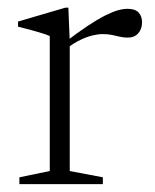

<svg xmlns="http://www.w3.org/2000/svg" viewBox="-20 -470 396 490"><path d="M305.5 -447.5Q325 -447.5 333.8 -438Q342.5 -428.5 342.5 -413Q342.5 -396 332.8 -385Q323 -374 306 -374Q296 -374 286.2 -376.2Q276.5 -378.5 266 -380.8Q255.5 -383 242 -383Q230 -383 215.8 -379.5Q201.5 -376 185.2 -368.2Q169 -360.5 151 -347L141.5 -359Q177.5 -386.5 203.5 -403.8Q229.5 -421 248.5 -430.5Q267.5 -440 281 -443.8Q294.5 -447.5 305.5 -447.5ZM158 -364V-33.5L242.5 -17.5V0H29.5V-17.5L107 -33.5V-378Q100.5 -381 88.5 -384.8Q76.5 -388.5 60.5 -393Q44.5 -397.5 26 -402V-415L147 -450.5H154.5Z"/></svg>

Font: Newsreader 16pt 16pt Light
Style: Regular
Weight: 300
Version: Version 1.003